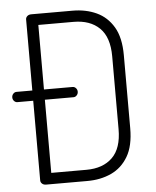

<svg xmlns="http://www.w3.org/2000/svg" viewBox="-52 -776 669 821"><g transform="rotate(-5 282.0 -365.5)"><path d="M113 0Q102 0 95.5 -6Q89 -12 89 -20V-362H21Q13 -362 7 -368.5Q1 -375 1 -384Q1 -393 7 -399.5Q13 -406 21 -406H89V-711Q89 -719 95.5 -725Q102 -731 113 -731H290Q347 -731 392.5 -710Q438 -689 465 -643.5Q492 -598 492 -522V-209Q492 -133 465 -87.5Q438 -42 392.5 -21Q347 0 290 0ZM139 -48H290Q361 -48 401.5 -87.5Q442 -127 442 -209V-522Q442 -604 401.5 -643.5Q361 -683 290 -683H139V-406H262Q270 -406 276 -399.5Q282 -393 282 -384Q282 -375 276 -368.5Q270 -362 262 -362H139Z"/></g></svg>

Font: Dosis ExtraLight Light
Style: Regular
Weight: 300
Version: Version 3.001; ttfautohint (v1.8.2)